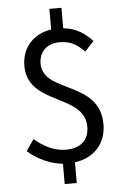

<svg xmlns="http://www.w3.org/2000/svg" viewBox="-62 -880 680 1047"><g transform="rotate(-5 277.5 -356.5)"><path d="M249 123H315V10C421 -5 488 -78 488 -184C488 -424 175 -379 175 -542C175 -607 219 -650 288 -650C349 -650 383 -627 424 -587L473 -641C433 -683 387 -717 315 -724V-836H249V-723C152 -709 86 -638 86 -538C86 -320 399 -360 399 -178C399 -108 356 -63 273 -63C205 -63 148 -96 101 -136L58 -74C106 -30 178 5 249 12Z"/></g></svg>

Font: DAIFUKU Sans JP
Style: Regular
Weight: 400
Designer: Original font ‘Source Han Sans JP’ : Ryoko NISHIZUKA  (kana, bopomofo & ideographs); Paul D. Hunt (Latin, Greek & Cyrill
Foundry: Daifuku
Version: Version 1.001